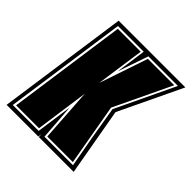

<svg xmlns="http://www.w3.org/2000/svg" viewBox="-192 -705 818 818"><g transform="rotate(45 217.0 -295.5)"><path d="M-26 0 58 -591H460L324 -306L378 0H168L167 -17L165 0ZM-7 -18H149L172 -182L184 -18H356Q343 -87 330 -161.5Q317 -236 306 -306L433 -573H255L208 -436L227 -573H72ZM4 -27 80 -564H218L187 -345L261 -564H420L297 -306L346 -27H192L176 -269L142 -27Z"/></g></svg>

Font: Alumni Sans Collegiate One SC
Style: Italic
Weight: 400
Italic angle: -8°
Designer: Robert E. Leuschke
Foundry: Robert E. Leuschke
Version: Version 1.100